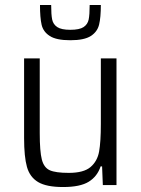

<svg xmlns="http://www.w3.org/2000/svg" viewBox="-20 -745 568 773"><path d="M77 -189V-510H140V-209Q140 -135 148.5 -102.5Q157 -70 180.5 -59.5Q204 -49 257 -49Q317 -49 344.5 -72.5Q372 -96 379 -135Q386 -174 386 -246V-510H449V0H394L391 -75H385Q372 -35 337.5 -13.5Q303 8 234 8Q167 8 133.5 -12Q100 -32 88.5 -73Q77 -114 77 -189ZM141 -725H186Q186 -686 190 -666.5Q194 -647 210.5 -636Q227 -625 263 -625Q300 -625 316.5 -636Q333 -647 337 -666.5Q341 -686 341 -725H386Q386 -675 379 -646Q372 -617 345.5 -600Q319 -583 263 -583Q207 -583 180.5 -600Q154 -617 147.5 -645.5Q141 -674 141 -725Z"/></svg>

Font: Saira Semi Condensed Light
Style: Regular
Weight: 300
Width: 4
Designer: Hector Gatti with collaboration of the Omnibus-Type team
Foundry: Omnibus-Type
Version: Version 1.001; ttfautohint (v1.8)